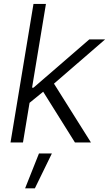

<svg xmlns="http://www.w3.org/2000/svg" viewBox="-20 -748 572 1008"><path d="M128.9 -203.1 143.1 -287.6H155.8L448.7 -541H531.7L241.2 -289.6L233.9 -288.6ZM35.2 0 155.8 -727.5H221.2L100.6 0ZM373.5 0 200.2 -276.9 254.9 -322.3 457.5 0ZM111.8 240.7 184.6 57.6H252.4L163.1 240.7Z"/></svg>

Font: Inter 17pt Light
Style: Italic
Weight: 300
Italic angle: -9.3988°
Version: Version 4.001;git-66647c0bb